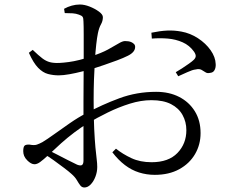

<svg xmlns="http://www.w3.org/2000/svg" viewBox="-20 -791 1040 851"><path d="M666 -16Q630 -16 596.5 -26.5Q563 -37 533.5 -59.5Q504 -82 478 -116L494 -132Q524 -108 562.5 -90Q601 -72 652 -72Q727 -72 766.5 -113Q806 -154 806 -214Q806 -251 789 -281.5Q772 -312 738 -329.5Q704 -347 651 -347Q605 -347 555.5 -331.5Q506 -316 458 -292.5Q410 -269 368 -244Q340 -227 309.5 -204Q279 -181 251 -156Q223 -131 198 -107Q171 -82 157.5 -72.5Q144 -63 133 -63Q125 -63 117 -67.5Q109 -72 101 -80Q91 -90 87 -100Q83 -110 83 -121Q83 -139 88.5 -145Q94 -151 111 -150Q132 -146 143.5 -150Q155 -154 168 -161Q188 -173 220 -196Q252 -219 289.5 -245Q327 -271 362 -289Q432 -327 509 -355.5Q586 -384 672 -384Q730 -384 774 -361.5Q818 -339 843.5 -298Q869 -257 869 -201Q869 -150 844.5 -108Q820 -66 774.5 -41Q729 -16 666 -16ZM354 40Q343 40 336 31Q329 22 321 8Q313 -6 297 -20Q285 -31 263 -47.5Q241 -64 217.5 -81Q194 -98 174 -109L188 -128Q208 -119 232 -106.5Q256 -94 279.5 -82Q303 -70 322 -61Q338 -55 344 -60Q350 -65 350 -79Q350 -118 350 -182Q350 -246 350 -340Q350 -383 350.5 -436.5Q351 -490 351 -543Q351 -596 351 -637Q351 -678 350 -695Q350 -711 346 -716.5Q342 -722 330 -726Q317 -731 302 -732Q287 -733 267 -733L264 -752Q280 -761 298 -766Q316 -771 334 -771Q354 -771 377 -762Q400 -753 418 -740Q436 -727 436 -715Q436 -698 427.5 -683Q419 -668 414 -644Q410 -625 406.5 -593.5Q403 -562 400.5 -522Q398 -482 396.5 -437.5Q395 -393 395 -350Q395 -271 397.5 -220Q400 -169 403 -137Q406 -105 408.5 -86Q411 -67 411 -51Q411 -29 403 -8Q395 13 382 26.5Q369 40 354 40ZM240 -457Q216 -457 193 -463Q170 -469 149 -490.5Q128 -512 108 -557L125 -570Q151 -545 167.5 -532.5Q184 -520 201 -515.5Q218 -511 243 -512Q262 -513 284.5 -516Q307 -519 333 -525.5Q359 -532 384 -541Q430 -556 458.5 -571.5Q487 -587 505 -598Q523 -609 534 -609Q541 -609 548.5 -608Q556 -607 562.5 -604Q569 -601 574 -596Q579 -591 579 -583Q579 -560 547 -544Q527 -534 499 -523.5Q471 -513 441.5 -503Q412 -493 387 -485Q370 -481 343 -474Q316 -467 288 -462Q260 -457 240 -457ZM911 -468Q899 -465 891 -470.5Q883 -476 873 -481.5Q863 -487 847 -483Q834 -482 810 -471Q786 -460 770 -453L759 -471Q770 -477 786 -487.5Q802 -498 817 -508.5Q832 -519 839 -526Q847 -534 847.5 -542Q848 -550 840 -562Q820 -590 789.5 -603.5Q759 -617 724 -620Q689 -623 653 -620L651 -646Q689 -654 720.5 -655.5Q752 -657 784 -651Q823 -644 857.5 -621.5Q892 -599 913.5 -568.5Q935 -538 936 -507Q937 -492 931 -480.5Q925 -469 911 -468Z"/></svg>

Font: Noto Serif SC ExtraLight
Style: Regular
Weight: 400
Version: Version 2.002-H1;hotconv 1.1.0;makeotfexe 2.6.0